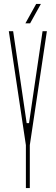

<svg xmlns="http://www.w3.org/2000/svg" viewBox="-20 -959 284 979"><path d="M112 0V-218V-219L25 -800H47L83 -556L116 -331H128L161 -556L197 -800H219L132 -219V-218V0ZM109.5 -840 164.5 -939H188.5L133.5 -840Z"/></svg>

Font: Big Shoulders Display SC Thin
Style: Regular
Weight: 100
Designer: Patric King
Foundry: XO Type Co
Version: Version 2.002